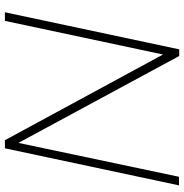

<svg xmlns="http://www.w3.org/2000/svg" viewBox="-4 -746 750 782"><g transform="rotate(90 371.0 -355.0)"><path d="M181 -710H208L562 -55L700 -709H735L584 0H551L202 -644L65 0H30Z"/></g></svg>

Font: Raleway Thin ExtraLight
Style: Italic
Weight: 250
Italic angle: -12°
Version: Version 4.026